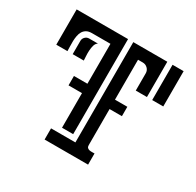

<svg xmlns="http://www.w3.org/2000/svg" viewBox="-142 -802 979 960"><g transform="rotate(30 348.0 -322.0)"><path d="M430.7 -348.6H502V-294.4H430.7V-85.9Q430.7 -76.2 435.5 -71.5Q440.4 -66.9 447.5 -65.4Q454.6 -64 462.4 -64.2Q470.2 -64.5 476.6 -64.5V0H225.6V-64.5H366.2V-643.6H562.5V-439.9H498V-539.6Q498 -556.2 486.3 -567.6Q474.6 -579.1 458 -579.1H430.7ZM165 -579.1Q146 -579.1 134 -572.3Q122.1 -565.4 115.2 -554Q108.4 -542.5 105.7 -527.8Q103 -513.2 102.5 -497.8Q102.1 -482.4 102.8 -467.3Q103.5 -452.1 103.5 -439.9H39.1V-643.6H335.9V-94.7H271.5V-294.4H193.8V-348.6H271.5V-579.1ZM656.7 -643.6V-439.9H592.8V-643.6ZM133.8 -439.9V-516.6Q133.8 -529.8 143.3 -539.3Q152.8 -548.8 166 -548.8H216.8Q205.6 -542 201.4 -527.6Q197.3 -513.2 196.3 -496.8Q195.3 -480.5 196.5 -464.8Q197.8 -449.2 197.8 -439.9Z"/></g></svg>

Font: Isar CAT
Style: Regular
Weight: 400
Designer: Digitized by Peter Wiegel
Foundry: CAT-Fonts, Peter Wiegel
Version: Version 1.000; ttfautohint (v1.3)